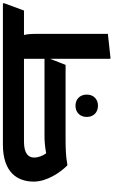

<svg xmlns="http://www.w3.org/2000/svg" viewBox="258 -1058 800 1357"><g transform="rotate(90 658.5 -380.0)"><path d="M1150 -455H1138C1098 -446 1032 -443 969 -443H439L396 -333V-760H386L220 -742V-233C220 -198 222 -170 228 -149H55L4 -11V0H1002C1199 0 1264 -102 1264 -218C1264 -311 1200 -405 1150 -455ZM728 -513C772 -513 807 -542 807 -593C807 -643 772 -672 728 -672C684 -672 649 -643 649 -593C649 -542 684 -513 728 -513ZM981 -149H396V-294H938C982 -294 1016 -297 1064 -306C1081 -282 1094 -252 1094 -221C1094 -179 1065 -149 981 -149Z"/></g></svg>

Font: Kufam Arabic Latin Roman Bold
Style: Regular
Weight: 700
Designer: Wael Morcos & Artur Schmal
Version: Version 1.200;PS 001.200;hotconv 1.0.88;makeotf.lib2.5.64775